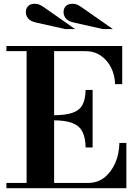

<svg xmlns="http://www.w3.org/2000/svg" viewBox="-20 -998 734 1018"><path d="M14 0V-28H445Q498 -28 534.5 -57.5Q571 -87 591.5 -135Q612 -183 613 -240H650V0ZM121 -15V-749H267V-15ZM434 -216Q433 -268 417 -299.5Q401 -331 364 -345.5Q327 -360 263 -360V-387Q327 -387 364.5 -400Q402 -413 417.5 -442.5Q433 -472 434 -521H471V-216ZM590 -552Q589 -599 569.5 -638.5Q550 -678 515 -702.5Q480 -727 430 -727H14V-754H628V-552ZM525 -844 369 -879Q340 -886 328.5 -901Q317 -916 317 -934Q317 -953 329 -965.5Q341 -978 364 -978Q381 -978 395 -970.5Q409 -963 438 -942L578 -844ZM325 -844 169 -879Q140 -886 128.5 -901Q117 -916 117 -934Q117 -953 129 -965.5Q141 -978 164 -978Q181 -978 195 -970.5Q209 -963 238 -942L378 -844Z"/></svg>

Font: Libre Bodoni Medium
Style: Regular
Weight: 500
Designer: Pablo Impallari, Rodrigo Fuenzalida
Foundry: Impallari Type
Version: Version 2.005;gftools[0.9.23]